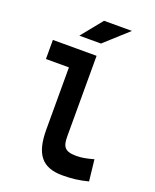

<svg xmlns="http://www.w3.org/2000/svg" viewBox="-171 -1042 929 1149"><g transform="rotate(20 293.0 -467.5)"><path d="M370.1 9.8C428.7 9.8 477.1 3.9 532.7 -10.7L517.6 -146.5C472.7 -133.8 439.9 -127.9 409.2 -127.9C332 -127.9 317.9 -155.8 317.9 -220.7V-732.4H39.6V-610.8H186V-215.8C186 -58.1 239.7 9.8 370.1 9.8ZM179.7 -810.5H317.4L465.8 -944.8H288.1Z"/></g></svg>

Font: CaskaydiaCove Nerd Font
Style: Bold
Weight: 700
Designer: Aaron Bell
Foundry: Saja Typeworks
Version: Version 2111.1;Nerd Fonts 2.3.0